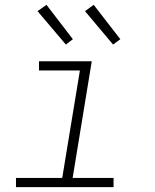

<svg xmlns="http://www.w3.org/2000/svg" viewBox="-20 -773 640 793"><path d="M46 0V-38H237L310 -482H141V-520H359L280 -38H449V0ZM447 -589 331 -727 367 -753 477 -611ZM252 -589 135 -727 172 -753 281 -611Z"/></svg>

Font: Iosevka SS04 XLt Ex Obl
Style: Regular
Weight: 200
Width: 7
Italic angle: -9°
Monospace: yes
Designer: Belleve Invis
Foundry: Belleve Invis
Version: Version 19.0.0; ttfautohint (v1.8.4)